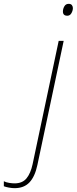

<svg xmlns="http://www.w3.org/2000/svg" viewBox="-162 -741 400 1001"><path d="M189 -659Q166 -659 166 -681Q166 -695 173.5 -708Q181 -721 196 -721Q208 -721 213 -714Q218 -707 218 -699Q218 -686 210.5 -672.5Q203 -659 189 -659ZM-86 240Q-99 240 -115.5 237Q-132 234 -142 230V204Q-130 210 -114 212.5Q-98 215 -86 215Q-45 215 -23.5 188.5Q-2 162 8 115L144 -528H170L33 119Q20 180 -8.5 210Q-37 240 -86 240Z"/></svg>

Font: Noto Sans Thin
Style: Italic
Weight: 100
Italic angle: -12°
Designer: Monotype Design Team
Foundry: Monotype Imaging Inc.
Version: Version 2.013; ttfautohint (v1.8.4.7-5d5b)